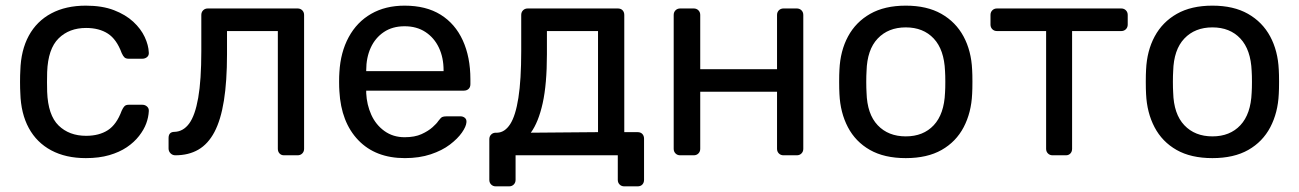

<svg xmlns="http://www.w3.org/2000/svg" viewBox="-20 -550 4601 680"><path d="M284 10Q213 10 161.5 -17.5Q110 -45 82 -96.5Q54 -148 52 -220Q51 -235 51 -260Q51 -285 52 -300Q54 -372 82 -423.5Q110 -475 161.5 -502.5Q213 -530 284 -530Q342 -530 383.5 -514Q425 -498 452 -473Q479 -448 492.5 -419Q506 -390 507 -364Q508 -354 501 -348Q494 -342 484 -342H436Q426 -342 421 -346.5Q416 -351 411 -362Q393 -411 362 -431Q331 -451 285 -451Q225 -451 187.5 -414Q150 -377 147 -295Q146 -259 147 -225Q150 -142 187.5 -105.5Q225 -69 285 -69Q331 -69 362 -89Q393 -109 411 -158Q416 -169 421 -174Q426 -179 436 -179H484Q494 -179 501 -172.5Q508 -166 507 -156Q506 -135 498 -113Q490 -91 472.5 -68.5Q455 -46 429 -28.5Q403 -11 367 -0.5Q331 10 284 10Z M601 0Q591 0 584 -7Q577 -14 577 -24V-61Q577 -83 598 -83Q629 -84 650 -112.5Q671 -141 682 -203.5Q693 -266 693 -369V-497Q693 -507 699.5 -513.5Q706 -520 716 -520H1034Q1044 -520 1050.5 -513.5Q1057 -507 1057 -497V-23Q1057 -13 1050.5 -6.5Q1044 0 1034 0H986Q976 0 970 -6.5Q964 -13 964 -23V-440H784V-358Q784 -262 773 -193.5Q762 -125 739.5 -82.5Q717 -40 682.5 -20Q648 0 601 0Z M1414 10Q1310 10 1249 -53.5Q1188 -117 1182 -227Q1181 -240 1181 -260.5Q1181 -281 1182 -294Q1186 -365 1215 -418.5Q1244 -472 1294.5 -501Q1345 -530 1413 -530Q1489 -530 1540.5 -498Q1592 -466 1619 -407Q1646 -348 1646 -269V-252Q1646 -241 1639.5 -235Q1633 -229 1623 -229H1277Q1277 -228 1277 -225Q1277 -222 1277 -220Q1279 -179 1295 -143.5Q1311 -108 1341.5 -86Q1372 -64 1413 -64Q1449 -64 1473 -75Q1497 -86 1512 -99.5Q1527 -113 1532 -121Q1541 -133 1546 -135.5Q1551 -138 1562 -138H1611Q1620 -138 1626.5 -132.5Q1633 -127 1632 -117Q1631 -102 1616 -80.5Q1601 -59 1573.5 -38Q1546 -17 1505.5 -3.5Q1465 10 1414 10ZM1277 -298H1551V-301Q1551 -346 1534.5 -381Q1518 -416 1487 -436.5Q1456 -457 1413 -457Q1370 -457 1339.5 -436.5Q1309 -416 1293 -381Q1277 -346 1277 -301Z M1736 110Q1726 110 1719.5 103.5Q1713 97 1713 87V-57Q1713 -67 1719.5 -73.5Q1726 -80 1736 -80H1741Q1768 -81 1787 -110.5Q1806 -140 1816 -203.5Q1826 -267 1826 -369V-497Q1826 -507 1832.5 -513.5Q1839 -520 1849 -520H2168Q2179 -520 2185 -513.5Q2191 -507 2191 -497V-82H2238Q2249 -82 2255 -75.5Q2261 -69 2261 -59V87Q2261 97 2255 103.5Q2249 110 2238 110H2191Q2181 110 2174.5 103.5Q2168 97 2168 87V0H1806V87Q1806 97 1799.5 103.5Q1793 110 1783 110ZM1860 -80 2098 -82V-440H1917V-358Q1917 -252 1902 -184.5Q1887 -117 1860 -80Z M2389 0Q2379 0 2372.5 -6.5Q2366 -13 2366 -23V-497Q2366 -507 2372.5 -513.5Q2379 -520 2389 -520H2437Q2447 -520 2453.5 -513.5Q2460 -507 2460 -497V-305H2732V-497Q2732 -507 2738.5 -513.5Q2745 -520 2755 -520H2802Q2812 -520 2818.5 -513.5Q2825 -507 2825 -497V-23Q2825 -13 2818.5 -6.5Q2812 0 2802 0H2755Q2745 0 2738.5 -6.5Q2732 -13 2732 -23V-225H2460V-23Q2460 -13 2453.5 -6.5Q2447 0 2437 0Z M3188 10Q3112 10 3061 -19Q3010 -48 2983 -99.5Q2956 -151 2953 -217Q2952 -234 2952 -260.5Q2952 -287 2953 -303Q2956 -370 2983.5 -421Q3011 -472 3062 -501Q3113 -530 3188 -530Q3263 -530 3314 -501Q3365 -472 3392.5 -421Q3420 -370 3423 -303Q3424 -287 3424 -260.5Q3424 -234 3423 -217Q3420 -151 3393 -99.5Q3366 -48 3315 -19Q3264 10 3188 10ZM3188 -67Q3250 -67 3287 -106.5Q3324 -146 3327 -222Q3328 -237 3328 -260Q3328 -283 3327 -298Q3324 -374 3287 -413.5Q3250 -453 3188 -453Q3126 -453 3088.5 -413.5Q3051 -374 3049 -298Q3048 -283 3048 -260Q3048 -237 3049 -222Q3051 -146 3088.5 -106.5Q3126 -67 3188 -67Z M3708 0Q3698 0 3691.5 -6.5Q3685 -13 3685 -23V-440H3511Q3501 -440 3494.5 -446.5Q3488 -453 3488 -463V-497Q3488 -507 3494.5 -513.5Q3501 -520 3511 -520H3951Q3961 -520 3967.5 -513.5Q3974 -507 3974 -497V-463Q3974 -453 3967.5 -446.5Q3961 -440 3951 -440H3777V-23Q3777 -13 3771 -6.5Q3765 0 3755 0Z M4274 10Q4198 10 4147 -19Q4096 -48 4069 -99.5Q4042 -151 4039 -217Q4038 -234 4038 -260.5Q4038 -287 4039 -303Q4042 -370 4069.5 -421Q4097 -472 4148 -501Q4199 -530 4274 -530Q4349 -530 4400 -501Q4451 -472 4478.5 -421Q4506 -370 4509 -303Q4510 -287 4510 -260.5Q4510 -234 4509 -217Q4506 -151 4479 -99.5Q4452 -48 4401 -19Q4350 10 4274 10ZM4274 -67Q4336 -67 4373 -106.5Q4410 -146 4413 -222Q4414 -237 4414 -260Q4414 -283 4413 -298Q4410 -374 4373 -413.5Q4336 -453 4274 -453Q4212 -453 4174.5 -413.5Q4137 -374 4135 -298Q4134 -283 4134 -260Q4134 -237 4135 -222Q4137 -146 4174.5 -106.5Q4212 -67 4274 -67Z"/></svg>

Font: DVN-Rubik
Style: Regular
Weight: 400
Designer: Hubert and Fischer
Foundry: Hubert & Fischer
Version: Version 2.102